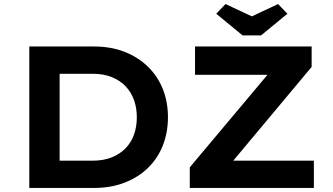

<svg xmlns="http://www.w3.org/2000/svg" viewBox="-20 -930 1649 950"><path d="M125 0V-700H444Q529 -700 596.5 -673.5Q664 -647 712.5 -599.5Q761 -552 786 -488.5Q811 -425 811 -350Q811 -275 786 -211Q761 -147 713 -100Q665 -53 597 -26.5Q529 0 444 0ZM275 -109 259 -135H439Q492 -135 533 -151.5Q574 -168 601.5 -196.5Q629 -225 643 -264Q657 -303 657 -350Q657 -396 643 -435Q629 -474 601.5 -503Q574 -532 533 -548.5Q492 -565 439 -565H256L275 -589ZM919 0V-102L1348 -613L1403 -560H945V-700H1522V-599L1094 -87L1039 -135H1533V0ZM1180 -755 1050 -862 1096 -910 1241 -842H1211L1356 -910L1402 -862L1272 -755Z"/></svg>

Font: Lexend Exa SemiBold
Style: Regular
Weight: 600
Designer: Bonnie Shaver-Troup, Thomas Jockin
Foundry: Lexend
Version: Version 1.007